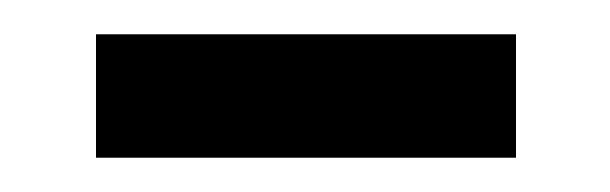

<svg xmlns="http://www.w3.org/2000/svg" viewBox="-20 -340 356 112"><path d="M36 -248V-320H281V-248Z"/></svg>

Font: Georama ExtraCondensed Thin
Style: Regular
Weight: 400
Version: Version 1.001